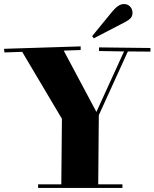

<svg xmlns="http://www.w3.org/2000/svg" viewBox="-53 -927 766 952"><path d="M347 -697 -33 -685 -31 -667 57 -670 254 -338 251 -13H136V5H554V-13H434L437 -356L581 -672L693 -671V-689L438 -692V-674L562 -672L425 -372L263 -676L347 -679ZM570 -819C592 -832 604 -841 604 -864C604 -888 586 -907 562 -907C542 -907 524 -894 503 -869L404 -748L412 -737Z"/></svg>

Font: Purple Purse
Style: Regular
Weight: 400
Designer: Astigmatic (AOETI)
Foundry: Astigmatic (AOETI)
Version: Version 1.000